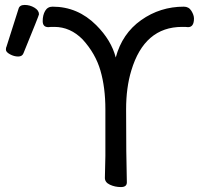

<svg xmlns="http://www.w3.org/2000/svg" viewBox="-20 -743 806 778"><path d="M494 -4Q494 15 470 15Q446 15 425.5 5.5Q405 -4 405 -22L407 -111V-300Q407 -388 387 -457Q367 -526 315 -583Q265 -634 200 -634Q182 -634 176 -633Q153 -633 153 -657.5Q153 -682 163 -699Q173 -716 193 -716Q295 -716 370 -641Q431 -580 449 -510Q475 -607 552 -661.5Q629 -716 725 -716Q745 -716 755.5 -699Q766 -682 766 -668Q766 -633 742 -633Q736 -634 718 -634Q565 -634 512 -457Q491 -388 491 -300Q491 -110 494 -4ZM75 -527Q70 -514 53.5 -514Q37 -514 20.5 -523Q4 -532 4 -541.5Q4 -551 6 -553L55 -707Q59 -723 80 -723Q101 -723 119.5 -712Q138 -701 138 -685Q138 -681 75 -527Z"/></svg>

Font: ToneOZ-Pinyin-WenKai-Medium
Style: Medium
Weight: 700
Designer: Fontworks Inc.
Foundry: ToneOZ
Version: Version 0.240331